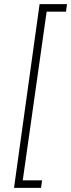

<svg xmlns="http://www.w3.org/2000/svg" viewBox="-20 -743 342 924"><path d="M47.5 161 170.5 -723H302.5L297.5 -687H204.5L89.5 125H182.5L177.5 161Z"/></svg>

Font: Public Sans Thin Thin
Style: Italic
Weight: 250
Italic angle: -8°
Version: Version 2.001